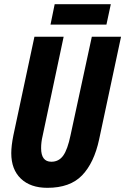

<svg xmlns="http://www.w3.org/2000/svg" viewBox="-20 -890 600 920"><path d="M490 -772 511 -870H242L222 -772ZM455 -222 560 -714H420L318 -242Q304 -174 283 -144.5Q262 -115 226 -115Q177 -115 177 -180Q177 -209 184 -238L285 -714H145L44 -241Q34 -191 34 -156Q34 -78 80 -34Q126 10 207 10Q316 10 373.5 -50Q431 -110 455 -222Z"/></svg>

Font: Noto Sans UI Condensed ExtraBold
Style: Italic
Weight: 800
Width: 3
Designer: Monotype Design Team
Foundry: Monotype Imaging Inc.
Version: 1.001